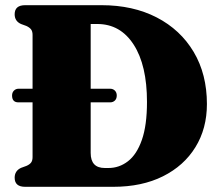

<svg xmlns="http://www.w3.org/2000/svg" viewBox="-20 -720 840 740"><path d="M36.5 -35Q36.5 -61.5 61 -73L81.5 -80.5Q93.5 -85.5 99.5 -93Q105.5 -100.5 105.5 -114.5V-325.5H51Q26.5 -325.5 26.5 -352Q26.5 -363.5 33.8 -370.8Q41 -378 51.5 -378H105.5V-585.5Q105.5 -599.5 99.5 -607Q93.5 -614.5 81.5 -620L61 -627.5Q36.5 -638.5 36.5 -665Q36.5 -700 77 -700H371.5Q492.5 -700 584 -652.8Q675.5 -605.5 726.5 -519.8Q777.5 -434 777.5 -319Q777.5 -224.5 733.2 -152.8Q689 -81 608 -40.5Q527 0 416.5 0H77Q36.5 0 36.5 -35ZM398 -72.5Q439.5 -72.5 473.2 -98.5Q507 -124.5 526.8 -180.8Q546.5 -237 546.5 -327Q546.5 -468.5 495.2 -548Q444 -627.5 355 -627.5H329.5V-378H404.5Q415.5 -378 422.8 -370.8Q430 -363.5 430 -352Q430 -339.5 422.8 -332.5Q415.5 -325.5 404.5 -325.5H329.5V-130.5Q329.5 -72.5 384 -72.5Z"/></svg>

Font: Fraunces 72pt S050 Black
Style: Regular
Weight: 900
Version: Version 1.000; ttfautohint (v1.8.3)